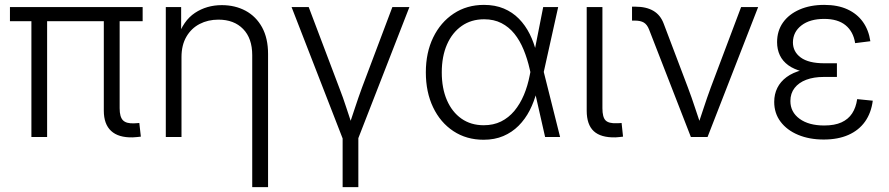

<svg xmlns="http://www.w3.org/2000/svg" viewBox="-20 -558 3620 782"><path d="M520.5 1.5Q462.4 2.9 432.6 -24.7Q402.8 -52.2 402.8 -107.4V-509.8H467.3V-117.2Q467.3 -81.5 481 -67.9Q494.6 -54.2 526.4 -55.7Q534.2 -56.2 538.3 -56.4Q542.5 -56.6 547.4 -57.1L553.7 -1.5Q546.4 -0.5 538.1 0.2Q529.8 1 520.5 1.5ZM107.9 0V-509.8H171.9V0ZM20.5 -471.7V-529.3H561V-471.7Z M719.2 -325.2V0H655.3V-529.3H717.8V-404.3H703.6Q726.1 -473.6 773.9 -505.4Q821.8 -537.1 883.3 -537.1Q937.5 -537.1 980.2 -514.2Q1022.9 -491.2 1047.4 -446.8Q1071.8 -402.3 1071.8 -337.9V204.1H1007.3V-333.5Q1007.3 -401.9 970.2 -439.9Q933.1 -478 869.6 -478Q827.1 -478 793.2 -460.4Q759.3 -442.9 739.3 -408.7Q719.2 -374.5 719.2 -325.2Z M1377 9.8 1167.5 -529.3H1237.3L1361.3 -201.7Q1377.4 -160.6 1390.6 -119.4Q1403.8 -78.1 1417.5 -38.1H1398.9Q1412.6 -78.1 1426 -119.4Q1439.5 -160.6 1454.6 -201.7L1578.1 -529.3H1647.5L1437.5 9.8ZM1375.5 204.1V-3.9H1439.5V204.1Z M1949.7 11.2Q1879.9 11.2 1826.7 -23.9Q1773.4 -59.1 1743.9 -121.1Q1714.4 -183.1 1714.4 -263.2Q1714.4 -343.8 1744.4 -405.5Q1774.4 -467.3 1827.9 -502.7Q1881.3 -538.1 1951.2 -538.1Q1996.6 -538.1 2032 -523.2Q2067.4 -508.3 2093.5 -481.7Q2119.6 -455.1 2137.5 -419.4Q2155.3 -383.8 2165 -342.3H2187.5L2194.3 -266.6L2261.2 0H2200.2L2137.7 -275.4Q2127.9 -318.8 2112.5 -356Q2097.2 -393.1 2075 -420.7Q2052.7 -448.2 2022.2 -463.9Q1991.7 -479.5 1951.7 -479.5Q1899.4 -479.5 1860.6 -452.4Q1821.8 -425.3 1800.5 -376.7Q1779.3 -328.1 1779.3 -263.2Q1779.3 -198.2 1800.3 -149.9Q1821.3 -101.6 1859.6 -74.7Q1897.9 -47.9 1950.2 -47.9Q1989.7 -47.9 2020.8 -63.2Q2051.8 -78.6 2075 -106.4Q2098.1 -134.3 2113.8 -171.4Q2129.4 -208.5 2137.7 -252L2192.4 -529.3H2253.4L2194.3 -263.2L2187.5 -186.5H2166.5Q2155.8 -144.5 2137.5 -108.6Q2119.1 -72.8 2092.3 -45.9Q2065.4 -19 2030 -3.9Q1994.6 11.2 1949.7 11.2Z M2486.8 1.5Q2427.2 2.9 2398.4 -23.7Q2369.6 -50.3 2369.6 -107.4V-529.3H2433.6V-117.2Q2433.6 -80.6 2446.5 -67.6Q2459.5 -54.7 2491.2 -56.2Q2498 -56.2 2502.7 -56.4Q2507.3 -56.6 2511.7 -57.1L2517.6 -1.5Q2511.2 -0.5 2503.2 0.2Q2495.1 1 2486.8 1.5Z M2793.9 0 2623.5 -438Q2615.7 -458 2602.3 -466.1Q2588.9 -474.1 2565.9 -474.1H2554.2V-530.8H2567.9Q2612.3 -530.8 2641.1 -513.9Q2669.9 -497.1 2683.1 -461.9L2781.7 -201.7Q2797.4 -160.2 2810.8 -119.1Q2824.2 -78.1 2837.9 -38.1H2819.3Q2833 -78.1 2846.4 -119.4Q2859.9 -160.6 2875 -201.7L2998.5 -529.3H3067.9L2861.8 0Z M3335 10.3Q3276.4 10.3 3230.7 -8.8Q3185.1 -27.8 3159.2 -62.3Q3133.3 -96.7 3133.3 -143.1Q3133.3 -174.3 3146 -200Q3158.7 -225.6 3183.8 -244.1Q3209 -262.7 3246.8 -272.5Q3284.7 -282.2 3335 -282.2H3388.7V-244.6H3334.5Q3294.4 -244.6 3263.9 -233.2Q3233.4 -221.7 3216.3 -199.7Q3199.2 -177.7 3199.2 -146.5Q3199.2 -101.6 3236.6 -74.2Q3273.9 -46.9 3336.9 -46.9Q3379.4 -46.9 3407.2 -59.6Q3435.1 -72.3 3450.7 -96.2Q3466.3 -120.1 3471.2 -154.3L3534.7 -147.9Q3528.3 -98.1 3503.2 -62.7Q3478 -27.3 3435.5 -8.5Q3393.1 10.3 3335 10.3ZM3337.4 -256.8Q3287.1 -256.8 3250.5 -266.1Q3213.9 -275.4 3190.7 -292.2Q3167.5 -309.1 3156.2 -333Q3145 -356.9 3145 -386.2Q3145 -432.1 3168.9 -466.1Q3192.9 -500 3236.3 -519Q3279.8 -538.1 3336.9 -538.1Q3392.1 -538.1 3431.4 -520Q3470.7 -502 3494.4 -469Q3518.1 -436 3524.9 -390.1L3462.9 -382.3Q3455.6 -429.2 3424.1 -455.1Q3392.6 -481 3336.9 -481Q3278.8 -481 3244.4 -454.6Q3210 -428.2 3209.5 -385.7Q3209.5 -347.2 3241.5 -323.7Q3273.4 -300.3 3337.4 -300.3H3388.7V-256.8Z"/></svg>

Font: Inter 24pt Light
Style: Regular
Weight: 300
Designer: Rasmus Andersson
Foundry: rsms
Version: Version 4.001;git-66647c0bb